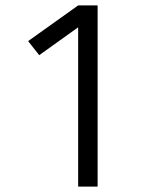

<svg xmlns="http://www.w3.org/2000/svg" viewBox="-20 -690 590 710"><path d="M269 0V-589L125 -486L84 -538L269 -670H341V0Z"/></svg>

Font: Lode Term
Style: Regular
Weight: 400
Monospace: yes
Designer: Belleve Invis
Foundry: Belleve Invis
Version: Version 29.2.0